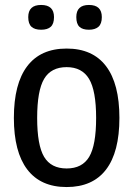

<svg xmlns="http://www.w3.org/2000/svg" viewBox="-20 -746 538 775"><path d="M146 -626Q120 -626 107 -638Q94 -650 94 -677Q94 -726 146 -726Q198 -726 198 -677Q198 -650 185 -638Q172 -626 146 -626ZM339 -626Q313 -626 300.5 -638Q288 -650 288 -677Q288 -726 339 -726Q391 -726 391 -677Q391 -650 377.5 -638Q364 -626 339 -626ZM249 9Q144 9 90 -62Q36 -133 36 -270Q36 -408 90 -479Q144 -550 249 -550Q354 -550 408 -479Q462 -408 462 -270Q462 -132 408 -61.5Q354 9 249 9ZM249 -66Q312 -66 340 -113Q368 -160 368 -270Q368 -380 339.5 -427.5Q311 -475 249 -475Q186 -475 158 -427.5Q130 -380 130 -270Q130 -160 158 -113Q186 -66 249 -66Z"/></svg>

Font: Encode Sans Compressed
Style: Medium
Weight: 500
Designer: Pablo Impallari, Andres Torresi
Foundry: Pablo Impallari, Andres Torresi
Version: Version 1.000; ttfautohint (v1.00) -l 8 -r 50 -G 200 -x 14 -